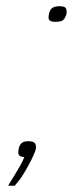

<svg xmlns="http://www.w3.org/2000/svg" viewBox="-20 -497 264 616"><path d="M193 -451Q189 -439 183 -433Q177 -427 158 -427Q142 -427 138 -433Q134 -439 137 -451Q139 -464 146.5 -470.5Q154 -477 170 -477Q188 -477 191.5 -470.5Q195 -464 193 -451ZM95 -19Q92 -7 81 15Q70 37 57 58.5Q44 80 31 94Q30 97 27 99Q26 99 19 99Q12 99 7 99Q7 97 8 95.5Q9 94 10 92Q16 82 25.5 67Q35 52 44 36Q53 20 58 7Q44 6 40.5 0Q37 -6 40 -19Q42 -31 49 -37.5Q56 -44 71 -44Q86 -44 91.5 -38Q97 -32 95 -19Z"/></svg>

Font: Glory Thin ExtraLight
Style: Italic
Weight: 250
Italic angle: -12°
Version: Version 1.011